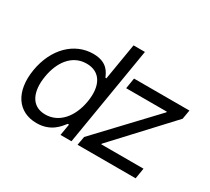

<svg xmlns="http://www.w3.org/2000/svg" viewBox="-141 -969 1340 1224"><g transform="rotate(30 529.0 -357.5)"><path d="M236.5 11.4C341.3 11.4 387.8 -54 411.2 -83.8H421.2L407 0H487.9L608.7 -727.3H524.9L480.1 -458.8H473C459.5 -487.2 437.5 -552.6 331 -552.6C193.2 -552.6 79.9 -443.2 51.1 -271.3C22.7 -98 99.8 11.4 236.5 11.4ZM135.7 -272.7C154.5 -387.8 219.1 -477.3 325.3 -477.3C427.9 -477.3 471.2 -394.9 451 -272.7C430.4 -149.1 358 -63.9 257.1 -63.9C152 -63.9 116.1 -156.2 135.7 -272.7ZM532.7 0H960.2L973 -78.1H661.9L663.4 -83.8L1029.8 -478.7L1041.2 -545.5H633.5L620.7 -467.3H920.5L919 -461.6L544 -63.9Z"/></g></svg>

Font: Magic Ui Pro
Style: Italic
Weight: 400
Italic angle: -9.39999°
Designer: Stefan Endress, Andreas Faust
Version: Version 1.000;FEAKit 1.0